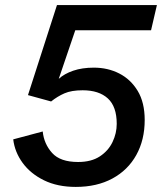

<svg xmlns="http://www.w3.org/2000/svg" viewBox="-20 -724 637 755"><path d="M278 11Q206 11 153 -15Q100 -41 69 -83.5Q38 -126 32 -176L148 -207Q153 -158 185 -122.5Q217 -87 287 -87Q339 -87 372.5 -109Q406 -131 422.5 -165.5Q439 -200 439 -237Q439 -305 404 -337Q369 -369 305 -369Q261 -369 233.5 -357Q206 -345 181 -325L90 -350L204 -704H597L574 -605H276L211 -414Q233 -434 268 -446Q303 -458 349 -458Q404 -458 449 -435Q494 -412 521.5 -366.5Q549 -321 549 -252Q549 -174 516 -114.5Q483 -55 422 -22Q361 11 278 11Z"/></svg>

Font: Prodigy Sans Medium
Style: Italic
Weight: 500
Italic angle: -13°
Designer: Wei Huang
Foundry: Wei Huang
Version: Version 1.003; ttfautohint (v1.8.3)